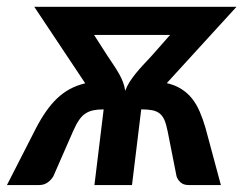

<svg xmlns="http://www.w3.org/2000/svg" viewBox="-52 -532 700 552"><path d="M257 -371.5Q267 -356.5 275.5 -343.8Q284 -331 290.5 -319.5Q297 -308 301.5 -296.2Q306 -284.5 308 -271Q313 -284.5 320.5 -296.2Q328 -308 337.2 -319.5Q346.5 -331 358.2 -343.8Q370 -356.5 384 -371.5L437 -431.5H218.5ZM427.5 -293Q451.5 -287.5 469.2 -276.2Q487 -265 500 -248.8Q513 -232.5 522.2 -211Q531.5 -189.5 539 -163.5L583 0H490Q475.5 0 467 -7.8Q458.5 -15.5 455.5 -25.5L430 -154.5Q426 -174.5 420.8 -186.8Q415.5 -199 407 -205.8Q398.5 -212.5 386 -215Q373.5 -217.5 355.5 -217.5H354L327.5 0H219.5L246 -217.5Q228.5 -217.5 215.8 -214.8Q203 -212 193 -205.2Q183 -198.5 174.8 -186.2Q166.5 -174 158 -154.5L101.5 -25.5Q96 -15.5 85.5 -7.8Q75 0 60.5 0H-32L51.5 -163.5Q65 -189.5 79.8 -210.8Q94.5 -232 111.2 -248.2Q128 -264.5 148 -275.5Q168 -286.5 193 -292.5L46.5 -512.5H628Z"/></svg>

Font: Lato 2
Style: Bold Italic
Weight: 700
Italic angle: -7°
Designer: Lukasz Dziedzic with Adam Twardoch and Botio Nikoltchev
Foundry: tyPoland Lukasz Dziedzic
Version: Version 2.015; 2015-08-06; http://www.latofonts.com/